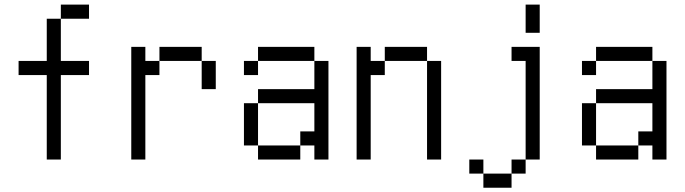

<svg xmlns="http://www.w3.org/2000/svg" viewBox="-20 -708 3040 852"><path d="M375 -375V-437.5H250V-625H187.5V-437.5H62.5V-375H187.5Q187.5 -375 187.5 0H250Q250 0 250 -375ZM375 -625V-687.5H250V-625Z M562.5 -500Q562.5 -500 562.5 0H625Q625 0 625 -375H687.5V-437.5H625V-500ZM875 -437.5Q875 -437.5 875 -312.5H937.5Q937.5 -312.5 937.5 -437.5ZM687.5 -437.5H875V-500H687.5Z M1125 -62.5V0H1312.5V-62.5ZM1125 -62.5V-250H1062.5V-62.5ZM1375 -62.5V0H1437.5V-437.5H1375Q1375 -437.5 1375 -312.5H1125V-250H1375Q1375 -250 1375 -125H1312.5V-62.5ZM1125 -437.5H1062.5V-375H1125ZM1125 -437.5H1375V-500H1125Z M1562.5 -500Q1562.5 -500 1562.5 0H1625Q1625 0 1625 -375H1687.5V-437.5H1625V-500ZM1875 -437.5V0H1937.5V-437.5ZM1687.5 -437.5H1875V-500H1687.5Z M2125 62.5V125H2250V62.5ZM2125 62.5V0H2062.5V62.5ZM2250 62.5H2312.5V0H2250ZM2312.5 0H2375Q2375 0 2375 -500H2250V-437.5H2312.5ZM2312.5 -687.5Q2312.5 -687.5 2312.5 -562.5H2375Q2375 -562.5 2375 -687.5Z M2625 -62.5V0H2812.5V-62.5ZM2625 -62.5V-250H2562.5V-62.5ZM2875 -62.5V0H2937.5V-437.5H2875Q2875 -437.5 2875 -312.5H2625V-250H2875Q2875 -250 2875 -125H2812.5V-62.5ZM2625 -437.5H2562.5V-375H2625ZM2625 -437.5H2875V-500H2625Z"/></svg>

Font: Unifont
Style: Regular
Weight: 500
Version: Version 13.0.05